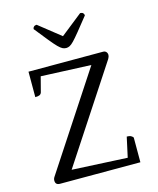

<svg xmlns="http://www.w3.org/2000/svg" viewBox="-128 -968 872 1057"><g transform="rotate(-15 308.0 -439.5)"><path d="M81 0Q55 0 55 -25Q55 -36 62 -46L434 -613L440 -586L113 -600L134 -609L109 -513Q106 -504 98 -500Q90 -496 73 -496V-641H497Q509 -641 515.5 -634Q522 -627 522 -616Q522 -607 515 -595L147 -34L141 -59L497 -41L475 -28L503 -156Q517 -156 525 -152.5Q533 -149 539 -141V0ZM308 -713Q297 -713 287 -718Q277 -723 262.5 -737.5Q248 -752 224 -781.5Q200 -811 161 -860Q161 -868 167 -873.5Q173 -879 183 -879L318 -772H296L431 -879Q442 -879 447.5 -873.5Q453 -868 453 -860Q414 -811 390 -781.5Q366 -752 352 -737.5Q338 -723 328 -718Q318 -713 308 -713Z"/></g></svg>

Font: Pitagon Serif
Style: Regular
Weight: 400
Designer: Travis Tran
Foundry: Pitagon
Version: Version 1.000;gftools[0.9.26]